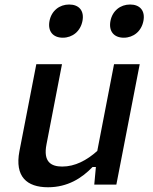

<svg xmlns="http://www.w3.org/2000/svg" viewBox="-20 -798 660 830"><path d="M137 -520.5 64 -144.5C43 -34.5 96 11.5 187.5 11.5C272.5 11.5 334 -28 380 -76H394.5L387.5 0H483L584 -520.5H473L400.5 -145.5C354.5 -104.5 304 -78 249 -78C201 -78 166 -98 181 -174L248 -520.5ZM251.5 -635C293.5 -635 328 -663 336.5 -707.5C345 -751.5 321.5 -778.5 279 -778.5C237 -778.5 202.5 -751.5 194 -707.5C185.5 -663 209 -635 251.5 -635ZM515 -635C557 -635 591.5 -663 600 -707.5C608.5 -751.5 585 -778.5 542.5 -778.5C500.5 -778.5 466 -751.5 457.5 -707.5C449 -663 472.5 -635 515 -635Z"/></svg>

Font: Monaspace Neon Medium
Style: Italic
Weight: 500
Italic angle: -11°
Designer: Riley Cran & the Lettermatic Team
Foundry: Lettermatic
Version: Version 1.200 (Monaspace Neon)